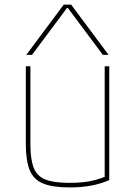

<svg xmlns="http://www.w3.org/2000/svg" viewBox="-20 -810 590 840"><path d="M284 10Q211 10 169 -7Q127 -24 110 -65.5Q93 -107 93 -180V-520H113V-180Q113 -113 127.5 -76Q142 -39 179 -24.5Q216 -10 283 -10Q317 -10 345 -13Q373 -16 398 -23Q423 -30 446 -39L438 -27V-520H458V-22Q421 -6 378.5 2Q336 10 284 10ZM95 -570 259 -790H291L455 -570H430L277 -775H273L120 -570Z"/></svg>

Font: M PLUS Code Latin SemiExpanded Thin
Style: Regular
Weight: 250
Width: 6
Designer: Coji Morishita
Foundry: UNDERFOREST DESIGN
Version: Version 1.002; ttfautohint (v1.8.3)